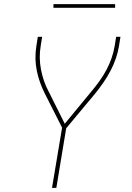

<svg xmlns="http://www.w3.org/2000/svg" viewBox="-20 -914 640 934"><path d="M233 0 282 -293 197 -461Q184 -487 174.5 -514Q165 -541 159 -570Q153 -599 152.5 -629.5Q152 -660 157 -691L164 -735H185L178 -691Q173 -661 173.5 -632Q174 -603 179.5 -575Q185 -547 194 -520.5Q203 -494 216 -470L295 -312L427 -472Q447 -496 465.5 -522Q484 -548 498.5 -575.5Q513 -603 523 -632Q533 -661 538 -691L545 -735H566L559 -691Q554 -660 543.5 -629.5Q533 -599 517.5 -569.5Q502 -540 483 -512.5Q464 -485 443 -459L302 -290L254 0ZM240 -876V-894H540V-876Z"/></svg>

Font: Iosevka Curly ThExObl
Style: Regular
Weight: 100
Width: 7
Italic angle: -9°
Monospace: yes
Designer: Belleve Invis
Foundry: Belleve Invis
Version: Version 11.1.0; ttfautohint (v1.8.3)